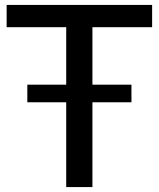

<svg xmlns="http://www.w3.org/2000/svg" viewBox="-20 -760 644 780"><path d="M91 -344.5V-416H514V-344.5ZM249 0V-649.5H7V-740H598V-649.5H355.5V0Z"/></svg>

Font: Encode Sans Condensed Thin Medium
Style: Regular
Weight: 500
Version: Version 3.002